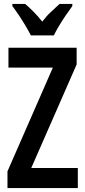

<svg xmlns="http://www.w3.org/2000/svg" viewBox="-20 -957 432 977"><path d="M376 0H18V-85L249 -613H23V-714H370V-629L139 -102H376ZM137 -777Q127 -797 111 -824Q95 -851 77 -878Q59 -905 43 -926V-937H108Q126 -922 150 -898Q174 -874 195 -847Q218 -877 239.5 -896.5Q261 -916 283 -937H348V-926Q333 -906 315 -879.5Q297 -853 280.5 -825.5Q264 -798 254 -777Z"/></svg>

Font: Noto Sans Tamil ExtraCondensed SemiBold
Style: Regular
Weight: 600
Width: 2
Designer: Jelle Bosma - Monotype Design Team
Foundry: Monotype Imaging Inc.
Version: Version 2.004; ttfautohint (v1.8.4.7-5d5b)